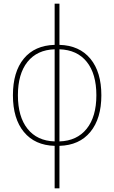

<svg xmlns="http://www.w3.org/2000/svg" viewBox="-20 -780 618 1040"><path d="M276 240V10Q169 7 109.5 -65Q50 -137 50 -264Q50 -391 109 -462.5Q168 -534 276 -537V-760H302V-537Q410 -534 469.5 -462Q529 -390 529 -264Q529 -138 469.5 -65.5Q410 7 302 10V240ZM77 -264Q77 -148 129 -82.5Q181 -17 276 -14V-513Q181 -510 129 -445Q77 -380 77 -264ZM502 -264Q502 -380 450 -445Q398 -510 302 -513V-14Q397 -17 449.5 -82.5Q502 -148 502 -264Z"/></svg>

Font: Noto Sans SemiCondensed Thin
Style: Regular
Weight: 100
Width: 4
Designer: Monotype Design Team
Foundry: Monotype Imaging Inc.
Version: Version 2.013; ttfautohint (v1.8.4.7-5d5b)